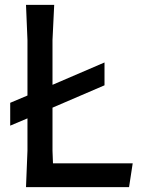

<svg xmlns="http://www.w3.org/2000/svg" viewBox="-20 -770 591 790"><path d="M526 -98 511 0H87L93 -150V-283L22 -253V-347L93 -377V-605L87 -750H203L196 -605V-421L410 -513V-419L196 -327V-150L198 -98Z"/></svg>

Font: Farro
Style: Regular
Weight: 400
Designer: Aceler Chua
Foundry: Grayscale Limited
Version: Version 1.101